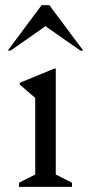

<svg xmlns="http://www.w3.org/2000/svg" viewBox="-20 -727 353 747"><path d="M54 0V-16L117 -48V-346L57 -398V-405L191 -460H197V-48L260 -16V0ZM10 -530 142 -707H172L304 -530H293L157 -625L21 -530Z"/></svg>

Font: Spectral
Style: Regular
Weight: 400
Designer: Jean-Baptiste Levee
Foundry: Production Type
Version: Version 1.002